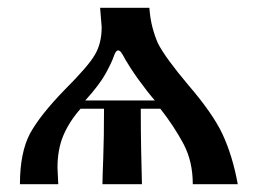

<svg xmlns="http://www.w3.org/2000/svg" viewBox="-20 -471 651 491"><path d="M236 -451H362Q364 -423 370 -400.5Q376 -378 384 -360Q403 -323 462 -253Q524 -181 549 -128Q575 -72 588 0H473Q473 -58 449.5 -102.5Q426 -147 390 -193H340Q340 -133 341 -86.5Q342 -40 343 0H242Q242 -14 244 -66Q246 -118 246 -193H186Q157 -160 142 -124.5Q127 -89 127 -42L129 0H31Q31 -81 57 -130Q71 -155 92.5 -182Q114 -209 144 -240Q206 -302 222 -330Q240 -359 240 -402ZM198 -214H376Q357 -236 333 -269Q321 -286 313 -298.5Q305 -311 301 -318Q293 -333 289.5 -337.5Q286 -342 282 -342Q276 -342 271 -327Q266 -312 250.5 -283.5Q235 -255 198 -214Z"/></svg>

Font: Pochaevsk
Style: Regular
Weight: 400
Version: Version 1.210; ttfautohint (v1.8.4.7-5d5b)